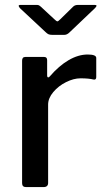

<svg xmlns="http://www.w3.org/2000/svg" viewBox="-20 -762 436 782"><path d="M70 -16V-515Q70 -530 83 -530H160Q172 -530 172 -517V-454Q172 -448 175.5 -447Q179 -446 183 -451Q220 -494 259.5 -517Q299 -540 337 -540Q372 -540 372 -526V-448Q372 -436 361 -438Q342 -443 308 -443Q280 -443 249 -427.5Q218 -412 197 -387Q176 -362 176 -336V-17Q176 0 157 0H86Q70 0 70 -16ZM298 -742H365Q373 -742 373 -739Q373 -735 367 -729L263 -630Q253 -620 242 -620H193Q183 -620 177.5 -622.5Q172 -625 166 -631L61 -729Q56 -736 56 -738Q56 -742 64 -742H126Q134 -742 137 -741Q140 -740 146 -735L201 -684Q210 -675 214 -675Q217 -675 226 -684L278 -735Q285 -742 298 -742Z"/></svg>

Font: Libre Franklin Medium
Style: Regular
Weight: 500
Designer: Pablo Impallari, Rodrigo Fuenzalida
Foundry: Impallari Type
Version: Version 1.002; ttfautohint (v1.5)